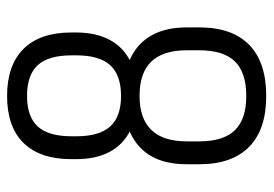

<svg xmlns="http://www.w3.org/2000/svg" viewBox="-132 -614 754 529"><g transform="rotate(-90 244.5 -350.0)"><path d="M244 7Q152 7 104 -40Q56 -87 56 -177V-212Q56 -270 77.5 -308.5Q99 -347 141.5 -367Q184 -387 244 -387Q306 -387 348 -367Q390 -347 411.5 -308Q433 -269 433 -212V-177Q433 -87 385 -40Q337 7 244 7ZM244 -48Q309 -48 339.5 -79.5Q370 -111 370 -178V-212Q370 -277 339 -309.5Q308 -342 244 -342Q182 -342 150.5 -309.5Q119 -277 119 -212V-178Q119 -111 149.5 -79.5Q180 -48 244 -48ZM244 -348Q188 -348 149 -367.5Q110 -387 90 -424.5Q70 -462 70 -517V-530Q70 -616 114.5 -661.5Q159 -707 244 -707Q329 -707 374 -661.5Q419 -616 419 -530V-517Q419 -463 399 -425Q379 -387 340 -367.5Q301 -348 244 -348ZM244 -393Q302 -393 329 -423Q356 -453 356 -516V-529Q356 -593 329 -622.5Q302 -652 244 -652Q187 -652 160 -622.5Q133 -593 133 -529V-516Q133 -453 160 -423Q187 -393 244 -393Z"/></g></svg>

Font: Pathway Extreme Condensed ExtraLight
Style: Regular
Weight: 250
Width: 3
Version: Version 1.001;gftools[0.9.26]